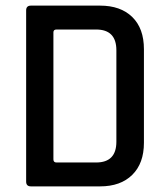

<svg xmlns="http://www.w3.org/2000/svg" viewBox="-20 -663 595 683"><path d="M181 -85H322Q394 -85 394 -159V-484Q394 -558 322 -558H181Q170 -558 170 -548V-96Q170 -85 181 -85ZM73 -17V-626Q73 -643 90 -643H336Q409 -643 450.5 -602.5Q492 -562 492 -488V-155Q492 -82 450.5 -41Q409 0 336 0H90Q73 0 73 -17Z"/></svg>

Font: Rajdhani SemiBold
Style: Regular
Weight: 600
Designer: Satya Rajpurohit, Jyotish Sonowal
Foundry: Indian Type Foundry
Version: Version 1.201 February 1, 2022